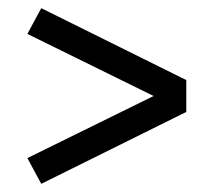

<svg xmlns="http://www.w3.org/2000/svg" viewBox="-20 -575 540 470"><path d="M81 -125 47 -188 356 -340 47 -492 81 -555 436 -379V-301Z"/></svg>

Font: Iosevka Julsh Curly
Style: Regular
Weight: 400
Designer: Belleve Invis
Foundry: Belleve Invis
Version: Version 15.0.2; ttfautohint (v1.8.4)